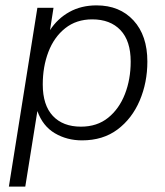

<svg xmlns="http://www.w3.org/2000/svg" viewBox="-20 -514 615 714"><path d="M13 180 119 -485H179L166 -402Q194 -445 238 -469.5Q282 -494 339 -494Q425 -494 476.5 -438Q528 -382 528 -285Q528 -207 499.5 -140Q471 -73 417 -32.5Q363 8 285 8Q229 8 184 -18.5Q139 -45 119 -101L74 180ZM281 -43Q341 -43 382 -76Q423 -109 444.5 -164Q466 -219 466 -285Q466 -362 428 -402Q390 -442 323 -442Q264 -442 222.5 -409Q181 -376 160 -321Q139 -266 139 -200Q139 -123 176.5 -83Q214 -43 281 -43Z"/></svg>

Font: Nunito Sans Light
Style: Italic
Weight: 300
Italic angle: -9°
Designer: Vernon Adams
Foundry: Vernon Adams
Version: Version 3.006; ttfautohint (v1.8.3)